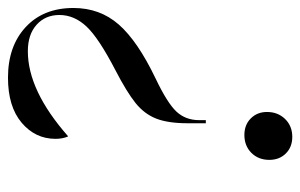

<svg xmlns="http://www.w3.org/2000/svg" viewBox="-208 -400 770 493"><g transform="rotate(90 177.5 -153.0)"><path d="M-49 44Q-49 -24 -6.5 -72.5Q36 -121 132 -167Q195 -197 217 -220.5Q239 -244 239 -279V-296H247V-250Q247 -199 235 -168.5Q223 -138 195 -115.5Q167 -93 111 -64Q28 -21 -1.5 10.5Q-31 42 -31 80Q-31 116 -6 138.5Q19 161 62 161Q163 161 280 58H281Q287 72 287 90Q287 142 245.5 177Q204 212 130 212Q49 212 0 166.5Q-49 121 -49 44ZM282 -518Q308 -518 324.5 -501.5Q341 -485 341 -459Q341 -431 323 -413Q305 -395 277 -395Q251 -395 234.5 -411.5Q218 -428 218 -453Q218 -481 236 -499.5Q254 -518 282 -518Z"/></g></svg>

Font: Nyght Serif Italic
Style: Regular
Weight: 400
Italic angle: -16°
Designer: Maksym Kobuzan
Version: Version 0.410